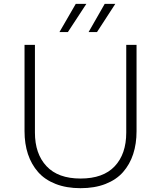

<svg xmlns="http://www.w3.org/2000/svg" viewBox="-20 -964 840 1001"><path d="M485.8 -796.9H441.9L525.9 -943.8H581.1ZM334 -796.9H290L375 -943.8H430.2ZM399.9 17.1Q326.7 17.1 270.3 -4.9Q213.9 -26.9 178.7 -66.9Q143.6 -106.9 125.7 -160.6Q107.9 -214.4 107.9 -279.8V-730H162.1V-272.9Q162.1 -162.1 222.4 -97.7Q282.7 -33.2 399.9 -33.2Q518.1 -33.2 578.1 -97.2Q638.2 -161.1 638.2 -272.9V-730H691.9V-279.8Q691.9 -214.4 674.3 -160.6Q656.7 -106.9 621.6 -66.9Q586.4 -26.9 530 -4.9Q473.6 17.1 399.9 17.1Z"/></svg>

Font: Sora ExtraLight
Style: Regular
Weight: 200
Designer: Jonathan Barnbrook, Julián Moncada
Foundry: Barnbrook Fonts
Version: Version 2.000